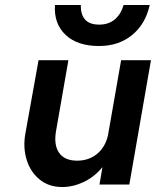

<svg xmlns="http://www.w3.org/2000/svg" viewBox="-20 -742 627 772"><path d="M582 -722Q565 -645 511 -601Q457 -557 378 -557Q291 -557 243.5 -602Q196 -647 201 -722H305Q304 -684 322 -663.5Q340 -643 379 -643Q416 -643 441 -663.5Q466 -684 477 -722ZM206 -219Q195 -161 217 -128.5Q239 -96 290 -96Q337 -96 370 -123Q403 -150 414 -197L467 -500H587L500 0H380L392 -70Q360 -31 317 -10.5Q274 10 230 10Q176 10 139 -20.5Q102 -51 87 -100Q72 -149 82 -205L135 -500H255Z"/></svg>

Font: Overused Grotesk SemiBold
Style: Italic
Weight: 600
Italic angle: -10°
Version: Version 0.003